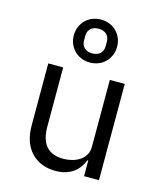

<svg xmlns="http://www.w3.org/2000/svg" viewBox="-120 -894 840 994"><g transform="rotate(15 300.0 -397.0)"><path d="M422 -84H418Q410 -65 398 -47.5Q386 -30 368.5 -17Q351 -4 327 4Q303 12 271 12Q190 12 141 -39.5Q92 -91 92 -185V-516H172V-199Q172 -128 203 -93.5Q234 -59 294 -59Q318 -59 341 -65Q364 -71 382 -83Q400 -95 411 -113.5Q422 -132 422 -158V-516H502V0H422ZM298 -576Q274 -576 252.5 -584.5Q231 -593 215.5 -608.5Q200 -624 191 -645Q182 -666 182 -691Q182 -716 191 -737Q200 -758 215.5 -773.5Q231 -789 252.5 -797.5Q274 -806 298 -806Q322 -806 343.5 -797.5Q365 -789 380.5 -773.5Q396 -758 405 -737Q414 -716 414 -691Q414 -666 405 -645Q396 -624 380.5 -608.5Q365 -593 343.5 -584.5Q322 -576 298 -576ZM298 -625Q325 -625 340.5 -639.5Q356 -654 356 -680V-702Q356 -728 340.5 -742.5Q325 -757 298 -757Q271 -757 255.5 -742.5Q240 -728 240 -702V-680Q240 -654 255.5 -639.5Q271 -625 298 -625Z"/></g></svg>

Font: IBM Plex Mono
Style: Regular
Weight: 400
Monospace: yes
Designer: Mike Abbink, Paul van der Laan, Pieter van Rosmalen
Foundry: Bold Monday
Version: Version 2.3